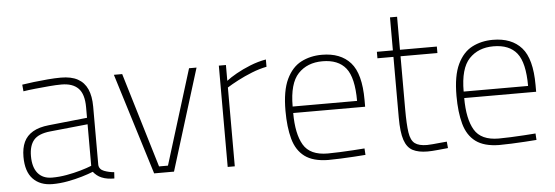

<svg xmlns="http://www.w3.org/2000/svg" viewBox="-46 -798 2731 944"><g transform="rotate(-5 1319.5 -326.5)"><path d="M179 9Q118 9 83 -27.5Q48 -64 48 -137Q48 -180 62 -210Q76 -240 106.5 -258Q137 -276 186 -281L376 -301V-353Q376 -418 348 -446.5Q320 -475 265 -475Q239 -475 204 -472Q169 -469 135 -465.5Q101 -462 76 -458L73 -491Q97 -495 131 -499Q165 -503 200.5 -506Q236 -509 265 -509Q316 -509 348 -491.5Q380 -474 395.5 -439.5Q411 -405 411 -353V-65Q413 -43 436.5 -34Q460 -25 486 -23L484 8Q467 8 451 5.5Q435 3 421 -3Q409 -8 399 -16Q389 -24 381 -34Q359 -25 325.5 -15Q292 -5 254 2Q216 9 179 9ZM180 -23Q215 -23 251.5 -29.5Q288 -36 321 -45.5Q354 -55 376 -64V-269L190 -250Q132 -244 108.5 -216.5Q85 -189 85 -137Q85 -82 109.5 -52.5Q134 -23 180 -23Z M681 0 526 -500H567L708 -32H752L897 -500H934L779 0Z M1044 0V-500H1079V-422Q1098 -437 1129 -454.5Q1160 -472 1198.5 -487.5Q1237 -503 1277 -510V-474Q1241 -467 1203.5 -452Q1166 -437 1133.5 -420Q1101 -403 1079 -389V0Z M1539 9Q1465 8 1424 -22.5Q1383 -53 1367 -111Q1351 -169 1351 -250Q1351 -349 1378 -405.5Q1405 -462 1450.5 -485.5Q1496 -509 1553 -509Q1645 -509 1694 -454Q1743 -399 1743 -269V-236H1388Q1388 -133 1420.5 -78Q1453 -23 1540 -23Q1566 -23 1599 -24.5Q1632 -26 1665 -28Q1698 -30 1722 -32L1724 0Q1700 2 1667 4Q1634 6 1600 7.5Q1566 9 1539 9ZM1388 -268H1706Q1706 -383 1668.5 -430Q1631 -477 1553 -477Q1478 -477 1433 -429.5Q1388 -382 1388 -268Z M2030 10Q1985 10 1957 -4.5Q1929 -19 1916 -57.5Q1903 -96 1903 -168V-468H1824V-500H1903V-663H1938V-500H2120V-468H1938V-206Q1938 -132 1944 -92Q1950 -52 1970 -37Q1990 -22 2030 -22Q2040 -22 2057.5 -23.5Q2075 -25 2094 -27Q2113 -29 2128 -30L2131 2Q2110 4 2080 7Q2050 10 2030 10Z M2383 9Q2309 8 2268 -22.5Q2227 -53 2211 -111Q2195 -169 2195 -250Q2195 -349 2222 -405.5Q2249 -462 2294.5 -485.5Q2340 -509 2397 -509Q2489 -509 2538 -454Q2587 -399 2587 -269V-236H2232Q2232 -133 2264.5 -78Q2297 -23 2384 -23Q2410 -23 2443 -24.5Q2476 -26 2509 -28Q2542 -30 2566 -32L2568 0Q2544 2 2511 4Q2478 6 2444 7.5Q2410 9 2383 9ZM2232 -268H2550Q2550 -383 2512.5 -430Q2475 -477 2397 -477Q2322 -477 2277 -429.5Q2232 -382 2232 -268Z"/></g></svg>

Font: TitilliumWeb ExtraLight
Style: Regular
Weight: 400
Designer: Mohamed Gaber, Accademia di Belle Arti di Urbino and others
Foundry: Kief Type Foundry, Accademia di Belle Arti di Urbino and others
Version: Version 3.000; ttfautohint (v1.8.2)